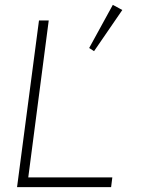

<svg xmlns="http://www.w3.org/2000/svg" viewBox="-20 -769 579 788"><path d="M140 -685H180L96 -41H441L436 -1H50ZM443 -749 482 -728 366 -559 346 -572Z"/></svg>

Font: Bellota Light
Style: Italic
Weight: 300
Italic angle: -7.5°
Designer: Kemie Guaida
Foundry: Kemie Guaida
Version: Version 4.001